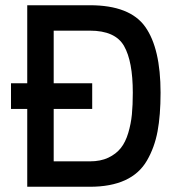

<svg xmlns="http://www.w3.org/2000/svg" viewBox="-20 -713 685 733"><path d="M22 -297V-395H84V-693H323Q476 -693 534.5 -610.5Q593 -528 593 -359Q593 -273 581.5 -211.5Q570 -150 541 -100Q512 -50 457.5 -25Q403 0 323 0H84V-297ZM487 -359Q487 -479 453.5 -537.5Q420 -596 323 -596H185V-395H332V-297H185V-97H323Q364 -97 393.5 -111Q423 -125 441 -147.5Q459 -170 469.5 -205Q480 -240 483.5 -276Q487 -312 487 -359Z"/></svg>

Font: TitilliumText
Style: Medium
Weight: 500
Designer: Accademia di Belle Arti di Urbino and others
Foundry: Accademia di Belle Arti di Urbino and others.
Version: Version 60.001